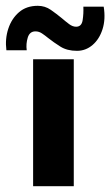

<svg xmlns="http://www.w3.org/2000/svg" viewBox="-42 -641 379 661"><path d="M72 -437H212V0H72ZM223 -466Q189 -466 166 -480.5Q143 -495 124 -510Q113 -519 102.5 -526Q92 -533 80 -533Q60 -533 53.5 -511.5Q47 -490 50 -468H-20Q-25 -507 -13.5 -542Q-2 -577 23.5 -599Q49 -621 88 -621Q113 -621 133 -607Q153 -593 170 -579Q184 -567 196 -558Q208 -549 220 -549Q239 -549 242.5 -571.5Q246 -594 245 -618H315Q322 -575 311 -540.5Q300 -506 276.5 -486Q253 -466 223 -466Z"/></svg>

Font: Synthetic
Style: Bold
Weight: 700
Designer: Santiago Orozco
Foundry: Typemade
Version: Version 2.000; ttfautohint (v1.8.4.7-5d5b)